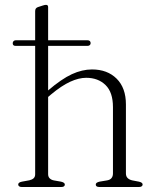

<svg xmlns="http://www.w3.org/2000/svg" viewBox="-20 -750 614 770"><path d="M31 -576.5Q31 -582 34.5 -585.2Q38 -588.5 43 -588.5H331Q337.5 -588.5 340.5 -585.2Q343.5 -582 343.5 -577Q343.5 -572 340 -569Q336.5 -566 331 -566H42.5Q31 -566 31 -576.5ZM161 -351 146.5 -364.5 172.5 -387Q227 -433.5 268.2 -452.5Q309.5 -471.5 349 -471.5Q410.5 -471.5 447.8 -434.5Q485 -397.5 485 -331V-54.5Q485 -42.5 492 -35.8Q499 -29 511 -26.5L537 -21.5Q544 -20 548 -17.2Q552 -14.5 552 -10Q552 -5.5 548.2 -2.8Q544.5 0 537 0H379Q364 0 364 -10Q364 -18 379 -21.5L409 -26.5Q421.5 -28.5 427.2 -35.8Q433 -43 433 -54.5V-320.5Q433 -380 403.2 -409Q373.5 -438 325.5 -438Q296 -438 261.5 -422.2Q227 -406.5 184.5 -371ZM173 -721.5V-51.5Q173 -41 179.2 -34.8Q185.5 -28.5 196 -26.5L224.5 -21.5Q240 -18 240 -10Q240 0 225 0H67.5Q60.5 0 56.8 -2.8Q53 -5.5 53 -10Q53 -14.5 56.8 -17.2Q60.5 -20 68 -21.5L98 -27Q109 -29.5 115 -35.2Q121 -41 121 -51V-705Q121 -712 123.8 -715.8Q126.5 -719.5 132 -721.5L150.5 -727.5Q155.5 -729 158.5 -729.8Q161.5 -730.5 164.5 -730.5Q169 -730.5 171 -728.2Q173 -726 173 -721.5Z"/></svg>

Font: Fraunces ExtraLight
Style: Regular
Weight: 250
Version: Version 1.000;[b76b70a41]